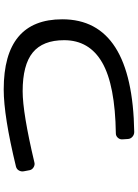

<svg xmlns="http://www.w3.org/2000/svg" viewBox="126 -858 747 1040"><g transform="rotate(-90 500.0 -338.5)"><path d="M97.7 -551.8 91.8 -583Q88.9 -596.7 95.7 -609.4Q102.5 -622.1 117.2 -626Q390.6 -692.4 535.2 -692.4Q915 -692.4 915 -375Q915 4.9 304.7 14.6Q290 14.6 278.8 4.9Q267.6 -4.9 266.6 -19.5L264.6 -49.8Q263.7 -63.5 273.4 -74.2Q283.2 -85 296.9 -85Q558.6 -88.9 680.2 -158.7Q801.8 -228.5 801.8 -365.2Q801.8 -480.5 734.9 -535.2Q668 -589.8 525.4 -589.8Q408.2 -589.8 140.6 -526.4Q127 -522.5 113.8 -530.3Q100.6 -538.1 97.7 -551.8Z"/></g></svg>

Font: Rounded-L Mgen+ 1m medium
Style: Regular
Weight: 500
Designer: [Source Han Sans]
Ryoko NISHIZUKA  (kana & ideographs); Paul D. Hunt (Latin, Greek & Cyrillic); Wenlong ZHANG  (bopomofo
Version: Version 1.059.20150602